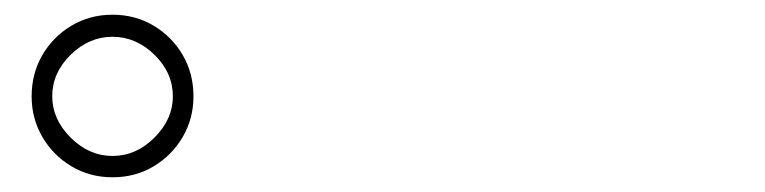

<svg xmlns="http://www.w3.org/2000/svg" viewBox="-20 -838 1040 261"><path d="M23 -707Q23 -738 37.5 -763Q52 -788 77 -803Q102 -818 133 -818Q164 -818 189 -803Q214 -788 228.5 -763Q243 -738 243 -707Q243 -677 228.5 -652Q214 -627 189 -612Q164 -597 133 -597Q102 -597 77 -612Q52 -627 37.5 -652Q23 -677 23 -707ZM51 -707Q51 -676 76 -651Q101 -626 133 -626Q165 -626 190 -651Q215 -676 215 -707Q215 -739 190 -763.5Q165 -788 133 -788Q101 -788 76 -763.5Q51 -739 51 -707Z"/></svg>

Font: Noto Sans SC Thin Thin
Style: Regular
Weight: 250
Version: Version 2.004-H2;hotconv 1.0.118;makeotfexe 2.5.65603